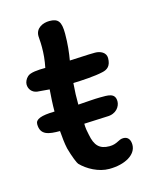

<svg xmlns="http://www.w3.org/2000/svg" viewBox="-95 -653 566 720"><g transform="rotate(-15 188.0 -293.0)"><path d="M275 -264C254 -264 223 -261 190 -259C190 -294 190 -304 193 -342C227 -343 278 -346 308 -353C328 -357 343 -368 343 -399C343 -421 321 -431 301 -431C269 -431 238 -428 202 -427C207 -455 211 -490 211 -529C211 -576 200 -590 166 -590C142 -590 112 -578 112 -546C112 -535 114 -528 114 -503C114 -478 112 -453 106 -424C78 -424 47 -422 36 -411C27 -403 22 -391 22 -382C22 -364 34 -349 53 -346L101 -342C99 -316 97 -285 97 -257C44 -256 22 -247 22 -228C22 -185 55 -181 98 -181C100 -157 102 -133 107 -111C116 -78 128 -49 132 -45C157 -19 199 4 240 4C302 4 347 -23 347 -61C347 -80 339 -94 320 -94C301 -94 293 -78 263 -78C224 -78 207 -97 199 -139C196 -152 193 -167 193 -184C231 -185 267 -188 283 -188C319 -188 335 -214 335 -233C335 -267 305 -264 275 -264Z"/></g></svg>

Font: Itim
Style: Regular
Weight: 400
Designer: CadsonDemak Team
Foundry: Pablo Impallari
Version: Version 1.002;PS 001.002;hotconv 1.0.88;makeotf.lib2.5.64775